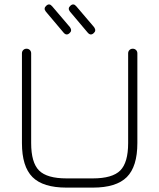

<svg xmlns="http://www.w3.org/2000/svg" viewBox="-20 -855 726 875"><path d="M297 -704Q283 -691 270 -706L189 -802Q177 -817 191 -829Q205 -842 218 -826L299 -731Q310 -715 297 -704ZM407 -704Q393 -691 380 -706L299 -802Q287 -817 301 -829Q315 -842 328 -826L409 -731Q420 -715 407 -704ZM283 0Q176 0 128 -48Q80 -96 80 -203V-612Q80 -621 86 -627Q92 -633 101 -633Q110 -633 116 -627Q122 -621 122 -612V-203Q122 -114 158 -78Q194 -42 283 -42H403Q492 -42 528 -78Q564 -114 564 -203V-612Q564 -621 570 -627Q576 -633 585 -633Q594 -633 600 -627Q606 -621 606 -612V-203Q606 -96 558 -48Q510 0 403 0Z"/></svg>

Font: Jura Light
Style: Regular
Weight: 300
Designer: Daniel Johnson, Alexei Vanyashin
Foundry: Daniel Johnson
Version: Version 5.103